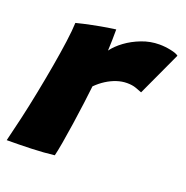

<svg xmlns="http://www.w3.org/2000/svg" viewBox="-112 -633 708 732"><g transform="rotate(20 242.0 -267.0)"><path d="M237 -449.5Q253 -471.5 280.5 -491.8Q308 -512 342.5 -525.2Q377 -538.5 414 -538.5Q437 -538.5 460.8 -533.5Q484.5 -528.5 492.5 -521.5L410 -343Q400 -347 384.8 -352.5Q369.5 -358 348.5 -358Q327.5 -358 306.5 -351Q285.5 -344 265.8 -331.5Q246 -319 228 -301Q225 -274 219.5 -231Q214 -188 207.2 -142.5Q200.5 -97 194 -59.8Q187.5 -22.5 183 -5Q142 0 90.5 1.8Q39 3.5 -9 3.5Q1.5 -38.5 14 -92.8Q26.5 -147 38.2 -206.5Q50 -266 60 -323.2Q70 -380.5 76.5 -428.2Q83 -476 84 -506Q113 -513.5 146.5 -520.2Q180 -527 206 -531.2Q232 -535.5 239 -536Q239 -518.5 238.5 -491.2Q238 -464 237 -449.5Z"/></g></svg>

Font: Grandstander Thin ExtraBold
Style: Italic
Weight: 800
Italic angle: -15°
Version: Version 1.200